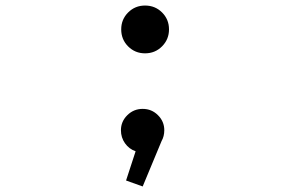

<svg xmlns="http://www.w3.org/2000/svg" viewBox="-20 -539 1090 693"><path d="M503.5 -346.5Q467.5 -346.5 442.5 -371.5Q417.5 -396.5 417.5 -433Q417.5 -469 442.5 -494Q467.5 -519 503.5 -519Q540 -519 565 -494Q590 -469 590 -433Q590 -397 565 -371.8Q540 -346.5 503.5 -346.5ZM573 -69Q573 -47 563 -29.5L495 134L435 112.5L469.5 7Q446 -1 431.2 -21.8Q416.5 -42.5 416.5 -69Q416.5 -100.5 439.5 -123.2Q462.5 -146 495 -146Q527.5 -146 550.2 -123.2Q573 -100.5 573 -69Z"/></svg>

Font: League Mono Extended
Style: Regular
Weight: 400
Width: 9
Designer: Tyler Finck
Foundry: The League of Moveable Type / Tyler Finck
Version: Version 2.210